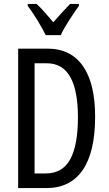

<svg xmlns="http://www.w3.org/2000/svg" viewBox="-20 -963 556 983"><path d="M467 -366Q467 -185 403.5 -92.5Q340 0 217 0H73V-714H223Q342 -714 404.5 -625Q467 -536 467 -366ZM379 -362Q379 -639 220 -639H157V-75H214Q300 -75 339.5 -147.5Q379 -220 379 -362ZM214 -783Q198 -816 173 -857Q148 -898 122 -933V-943H167Q186 -926 208.5 -900.5Q231 -875 253 -849Q279 -879 296.5 -898Q314 -917 339 -943H384V-933Q362 -902 334.5 -860Q307 -818 291 -783Z"/></svg>

Font: Noto Sans Gurmukhi ExtraCondensed
Style: Regular
Weight: 400
Width: 2
Designer: Jelle Bosma - Monotype Design Team
Foundry: Monotype Imaging Inc.
Version: Version 2.004; ttfautohint (v1.8.4.7-5d5b)